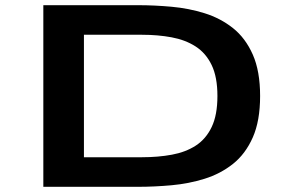

<svg xmlns="http://www.w3.org/2000/svg" viewBox="-20 -720 1140 740"><path d="M147 0V-700H512Q575 -700 641.2 -694Q707.5 -688 768.5 -669Q829.5 -650 877.8 -611.8Q926 -573.5 954.2 -509.8Q982.5 -446 982.5 -350Q982.5 -254 954.2 -190.2Q926 -126.5 877.8 -88.2Q829.5 -50 768.5 -31Q707.5 -12 641.2 -6Q575 0 512 0ZM303.5 -114H527.5Q589.5 -114 642.5 -123.8Q695.5 -133.5 734.8 -159Q774 -184.5 796 -230.8Q818 -277 818 -350Q818 -423 795.8 -469.2Q773.5 -515.5 733.8 -541Q694 -566.5 641.2 -576.2Q588.5 -586 527.5 -586H303.5Z"/></svg>

Font: Trispace Expanded SemiBold
Style: Regular
Weight: 600
Width: 7
Designer: Tyler Finck
Foundry: Etcetera Type Company
Version: Version 1.210; ttfautohint (v1.8.3)